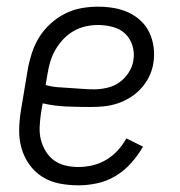

<svg xmlns="http://www.w3.org/2000/svg" viewBox="-20 -548 540 576"><path d="M216 8Q186 8 158 2.5Q130 -3 107 -17.5Q84 -32 68 -54.5Q52 -77 44.5 -103.5Q37 -130 37.5 -159Q38 -188 43 -218L63 -338Q67 -362 75 -387Q83 -412 96.5 -434.5Q110 -457 130.5 -476Q151 -495 175 -507Q199 -519 224 -523.5Q249 -528 274 -528Q298 -528 321.5 -524Q345 -520 365.5 -510.5Q386 -501 402.5 -485.5Q419 -470 428.5 -449.5Q438 -429 441 -405.5Q444 -382 440 -358Q437 -338 427.5 -318.5Q418 -299 403.5 -283Q389 -267 370.5 -255.5Q352 -244 332 -237.5Q312 -231 292 -229Q272 -227 252 -227Q215 -227 179 -228.5Q143 -230 108 -238L103 -209Q100 -188 99 -168Q98 -148 102.5 -129.5Q107 -111 117 -94.5Q127 -78 142 -67Q157 -56 176 -51.5Q195 -47 215 -47Q236 -47 257.5 -52Q279 -57 298.5 -68.5Q318 -80 333.5 -97Q349 -114 359 -133L409 -108Q394 -82 373.5 -59Q353 -36 327.5 -20.5Q302 -5 273 1.5Q244 8 216 8ZM262 -280Q281 -280 301 -284.5Q321 -289 337.5 -300.5Q354 -312 365.5 -329.5Q377 -347 380 -366Q384 -389 377.5 -410.5Q371 -432 356 -446.5Q341 -461 319 -467Q297 -473 274 -473Q256 -473 237.5 -469Q219 -465 202 -455.5Q185 -446 171 -431.5Q157 -417 147 -400Q137 -383 131.5 -365Q126 -347 123 -329L117 -293Q134 -288 152.5 -286.5Q171 -285 189.5 -284Q208 -283 226 -281.5Q244 -280 262 -280Z"/></svg>

Font: Iosevka Curly Slab Light
Style: Italic
Weight: 300
Italic angle: -9°
Monospace: yes
Designer: Belleve Invis
Foundry: Belleve Invis
Version: Version 22.1.2; ttfautohint (v1.8.4)